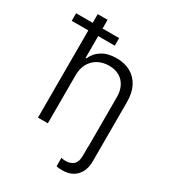

<svg xmlns="http://www.w3.org/2000/svg" viewBox="-256 -822 1022 1136"><g transform="rotate(30 255.5 -254.5)"><path d="M415 0V-337.9Q415 -380.9 398.9 -412.1Q382.8 -443.4 353.3 -460Q323.7 -476.6 283.2 -476.6Q241.2 -476.6 208.5 -458.7Q175.8 -440.9 157.2 -407.5Q138.7 -374 138.7 -329.1V0H71.3V-595.7H-42V-647.5H71.3V-707H138.7V-647.5H252V-595.7H138.7V-446.3H143.6Q163.1 -489.7 202.4 -513.4Q241.7 -537.1 300.8 -537.1Q355 -537.1 395.8 -514.6Q436.5 -492.2 459 -448.5Q481.4 -404.8 481.4 -342.8V62.5Q481.4 105.5 465.1 136Q448.7 166.5 420.2 182.4Q391.6 198.2 354.5 198.2Q337.9 198.2 327.9 197.5Q317.9 196.8 310.5 193.4V136.7Q324.2 140.6 337.9 140.6Q374.5 140.6 394.3 122.3Q414.1 104 414.1 62.5V0Z"/></g></svg>

Font: Pretendard Light
Style: Regular
Weight: 300
Designer: Base glyphs from Inter by Rasmus Andersson; Hangeul glyphs from Noto Sans CJK(Source Han Sans) by Jang Soo-young and Kan
Foundry: Kil Hyung-jin
Version: Version 1.309